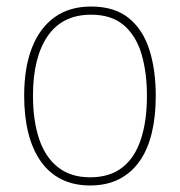

<svg xmlns="http://www.w3.org/2000/svg" viewBox="-20 -558 552 588"><path d="M457 -264Q457 -202 445 -151.5Q433 -101 408 -65Q383 -29 345 -9.5Q307 10 256 10Q206 10 168 -9Q130 -28 104.5 -64.5Q79 -101 66.5 -151.5Q54 -202 54 -265Q54 -351 78 -412Q102 -473 147.5 -505.5Q193 -538 259 -538Q331 -538 374.5 -502.5Q418 -467 437.5 -405.5Q457 -344 457 -264ZM81 -265Q81 -188 100 -132Q119 -76 158 -45.5Q197 -15 256 -15Q316 -15 354.5 -45Q393 -75 411.5 -131.5Q430 -188 430 -264Q430 -336 413.5 -392Q397 -448 359.5 -480.5Q322 -513 259 -513Q171 -513 126 -447.5Q81 -382 81 -265Z"/></svg>

Font: Noto Sans Khmer SemiCondensed Thin
Style: Regular
Weight: 250
Width: 4
Designer: Danh Hong and the Monotype Design Team
Foundry: Monotype Imaging Inc.
Version: Version 2.004